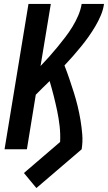

<svg xmlns="http://www.w3.org/2000/svg" viewBox="-20 -755 546 971"><path d="M164 196 101 120 284 -37Q286 -78 281.5 -117.5Q277 -157 269 -195Q261 -233 251.5 -270.5Q242 -308 231 -345Q213 -328 195.5 -310.5Q178 -293 161 -276L116 0H3L124 -735H237L185 -421Q207 -444 228.5 -468Q250 -492 270.5 -517Q291 -542 310.5 -567.5Q330 -593 346.5 -620Q363 -647 375.5 -676Q388 -705 393 -735H506Q502 -706 490 -677.5Q478 -649 462 -622Q446 -595 428 -569.5Q410 -544 389.5 -519Q369 -494 348.5 -470.5Q328 -447 306 -424Q319 -391 330.5 -357Q342 -323 353 -288.5Q364 -254 372.5 -219Q381 -184 387 -148Q393 -112 396 -75Q399 -38 393 0Z"/></svg>

Font: Iosevka Term Curly Oblique
Style: Bold
Weight: 700
Italic angle: -9°
Designer: Belleve Invis
Foundry: Belleve Invis
Version: Version 32.3.0